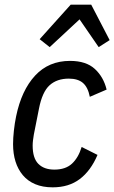

<svg xmlns="http://www.w3.org/2000/svg" viewBox="-20 -791 490 823"><path d="M206 12Q163 12 131 -1.5Q99 -15 78 -40Q57 -65 46.5 -98.5Q36 -132 36 -173Q36 -199 39.5 -231Q43 -263 49 -292Q72 -404 130.5 -467Q189 -530 280 -530Q349 -530 386.5 -495.5Q424 -461 437 -407L365 -376Q357 -417 335.5 -435.5Q314 -454 275 -454Q224 -454 192.5 -425.5Q161 -397 147 -325L125 -214Q123 -202 121.5 -190Q120 -178 120 -167Q120 -113 144.5 -88.5Q169 -64 213 -64Q261 -64 288.5 -89.5Q316 -115 330 -161L398 -127Q369 -59 322 -23.5Q275 12 206 12ZM371 -771 450 -619 403 -589 321 -708 193 -589 150 -623 283 -771Z"/></svg>

Font: IBM Plex Sans Cond Text
Style: Italic
Weight: 450
Width: 3
Italic angle: -11°
Designer: Mike Abbink, Paul van der Laan, Pieter van Rosmalen
Foundry: Bold Monday
Version: Version 1.3